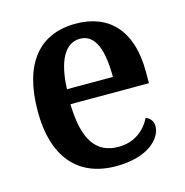

<svg xmlns="http://www.w3.org/2000/svg" viewBox="-88 -630 696 723"><g transform="rotate(-15 260.0 -269.0)"><path d="M279 10C405 10 460 -51 460 -98C460 -118 447 -132 432 -137C411 -94 369 -58 306 -58C220 -58 175 -119 172 -260H478V-307C478 -465 399 -548 269 -548C127 -548 46 -452 46 -265C46 -91 127 10 279 10ZM353 -318H174C178 -428 212 -489 270 -489C330 -489 353 -422 353 -318Z"/></g></svg>

Font: Noto Serif Khmer SemiCondensed SemiBold
Style: Regular
Weight: 600
Width: 4
Designer: Danh Hong and the Monotype Design Team
Foundry: Monotype Imaging Inc.
Version: Version 2.004